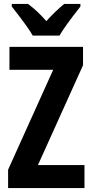

<svg xmlns="http://www.w3.org/2000/svg" viewBox="-20 -951 468 971"><path d="M386.7 -931.2V-918Q306.6 -816.4 280.8 -771H145.5Q125.5 -808.6 39.6 -918V-931.2H121.6Q169.4 -896 214.4 -844.2Q258.3 -893.1 304.7 -931.2ZM407.2 -116.2V0H21V-92.8L249 -598.1H27.8V-713.9H399.9V-621.1L171.9 -116.2Z"/></svg>

Font: Open Sans Hebrew Condensed
Style: Bold
Weight: 700
Width: 3
Foundry: Ascender Corporation, Yanek Iontef
Version: Version 2.001;PS 002.001;hotconv 1.0.70;makeotf.lib2.5.58329